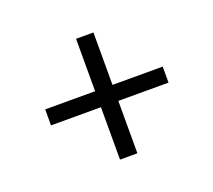

<svg xmlns="http://www.w3.org/2000/svg" viewBox="-84 -668 727 654"><g transform="rotate(-20 280.0 -341.0)"><path d="M248 -560H311V-122H248ZM493 -370V-312H67V-370Z"/></g></svg>

Font: Roboto Serif Light
Style: Regular
Weight: 300
Designer: Greg Gazdowicz
Foundry: Commercial Type
Version: Version 1.008